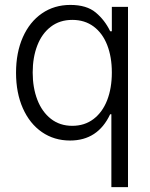

<svg xmlns="http://www.w3.org/2000/svg" viewBox="-20 -558 609 777"><path d="M430.7 -95.7H425.8Q376 10.7 263.7 10.7Q199.2 10.7 149.7 -23.4Q100.1 -57.6 72.5 -119.9Q44.9 -182.1 44.9 -263.7Q44.9 -345.2 72.5 -407.5Q100.1 -469.7 149.9 -503.9Q199.7 -538.1 264.6 -538.1Q330.6 -538.1 367.4 -507.3Q404.3 -476.6 425.8 -431.6H432.6V-530.3H498V199.2H430.7ZM432.6 -264.6Q432.6 -327.6 413.8 -375.7Q395 -423.8 358.9 -450.7Q322.8 -477.5 272.5 -477.5Q221.7 -477.5 185.5 -449.7Q149.4 -421.9 130.9 -373.8Q112.3 -325.7 112.3 -264.6Q112.3 -203.1 131.1 -154.3Q149.9 -105.5 186 -77.1Q222.2 -48.8 272.5 -48.8Q322.3 -48.8 358.4 -76.2Q394.5 -103.5 413.6 -152.3Q432.6 -201.2 432.6 -264.6Z"/></svg>

Font: Pretendard Std Light
Style: Regular
Weight: 300
Designer: Base glyphs from Inter by Rasmus Andersson; Hangeul glyphs from Noto Sans CJK(Source Han Sans) by Jang Soo-young and Kan
Foundry: Kil Hyung-jin
Version: Version 1.309